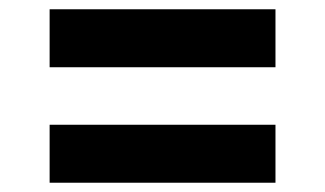

<svg xmlns="http://www.w3.org/2000/svg" viewBox="-20 -568 700 414"><path d="M87 -423V-548H574V-423ZM87 -174V-299H574V-174Z"/></svg>

Font: Mona Sans SemiExpanded
Style: Bold
Weight: 700
Width: 6
Designer: Deni Anggara
Foundry: GitHub
Version: Version 2.000